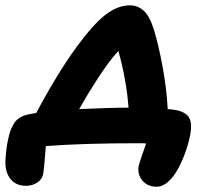

<svg xmlns="http://www.w3.org/2000/svg" viewBox="-64 -542 780 720"><path d="M523.9 158.2Q488.8 158.2 469.5 134.5Q450.2 110.8 456.1 80.1Q459 67.9 469.7 37.1Q480.5 6.3 483.9 -3.9Q476.1 -4.9 458 -4.9Q244.1 -4.9 107.9 5.9Q101.6 90.8 98.1 108.9Q95.2 129.4 76.4 142.1Q57.6 154.8 34.2 154.8Q-3.4 154.8 -23.7 130.4Q-43.9 106 -43.9 66.9Q-42 19 -34.2 -16.1Q-30.3 -35.6 -25.9 -48.8Q-21.5 -62 -13.4 -76.2Q-5.4 -90.3 8.5 -99.6Q22.5 -108.9 42 -112.8Q62.5 -117.2 71.8 -118.2Q150.4 -266.1 224.1 -367.2Q288.6 -454.6 333.7 -488.3Q378.9 -522 422.9 -522Q452.6 -522 475.1 -501.7Q497.6 -481.4 513.2 -430.2Q530.3 -375 545.7 -292Q561 -209 564.9 -132.8Q566.9 -132.8 571 -132.3Q575.2 -131.8 577.1 -131.8Q624.5 -127.4 641.6 -106Q658.7 -84.5 648.9 -34.2Q642.1 -0.5 629.9 32.7Q617.7 65.9 601.8 94.5Q585.9 123 565.4 140.6Q544.9 158.2 523.9 158.2ZM296.9 -238.8Q261.7 -184.6 232.9 -132.8Q343.3 -138.2 418 -138.2Q410.2 -242.7 379.9 -351.1Q344.7 -313.5 296.9 -238.8Z"/></svg>

Font: Shantell Sans Normal
Style: Bold Italic
Weight: 700
Italic angle: -11.31°
Designer: Stephen Nixon, Anya Danilova, Shantell Martin
Foundry: Arrow Type
Version: Version 1.006;[559af2be0]